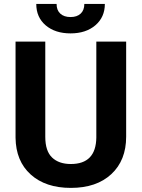

<svg xmlns="http://www.w3.org/2000/svg" viewBox="-20 -916 698 946"><path d="M601.6 -710.9V-242.7Q601.6 -126 528.6 -58.1Q455.6 9.8 329.1 9.8Q204.6 9.8 131.3 -56.2Q58.1 -122.1 56.6 -237.3V-710.9H203.1V-241.7Q203.1 -171.9 236.6 -139.9Q270 -107.9 329.1 -107.9Q452.6 -107.9 454.6 -237.8V-710.9ZM496.6 -896.5Q496.6 -831.5 450 -791.5Q403.3 -751.5 327.6 -751.5Q252 -751.5 205.3 -791Q158.7 -830.6 158.7 -896.5H258.8Q258.8 -865.7 277.1 -848.9Q295.4 -832 327.6 -832Q359.4 -832 377.4 -848.9Q395.5 -865.7 395.5 -896.5Z"/></svg>

Font: Robotiche
Style: Bold
Weight: 700
Designer: Google
Version: Version 2.001150; 2014